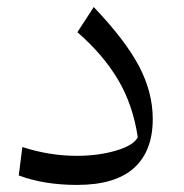

<svg xmlns="http://www.w3.org/2000/svg" viewBox="-20 -519 521 545"><path d="M413.6 -181.2Q413.6 -90.3 360.4 -42.2Q307.1 5.9 198.7 5.9Q105 5.9 33.2 -21L43.5 -101.6Q120.6 -76.7 197.3 -76.7Q259.8 -76.7 309.6 -91.6Q359.4 -106.4 371.1 -129.4Q357.4 -221.2 315.4 -292.2Q273.4 -363.3 199.7 -427.7L246.1 -499Q335.9 -404.8 374.8 -330.8Q413.6 -256.8 413.6 -181.2Z"/></svg>

Font: Pinar-DS1-FD Regular
Style: Regular
Weight: 400
Designer: Amin Abedi
Version: Version 3.000